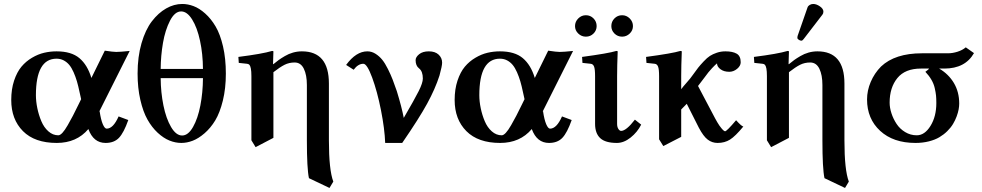

<svg xmlns="http://www.w3.org/2000/svg" viewBox="-20 -701 4902 958"><path d="M384.8 -206.1 377 -241.2Q370.6 -272 363.8 -295.2Q356.9 -318.4 347.2 -340.6Q337.4 -362.8 325.7 -377Q314 -391.1 297.9 -399.7Q281.7 -408.2 262.2 -408.2Q159.2 -408.2 159.2 -226.1Q159.2 -194.8 166.3 -160.9Q173.3 -127 186.3 -96.2Q199.2 -65.4 221.4 -45.7Q243.7 -25.9 271 -25.9Q279.8 -25.9 291.5 -38.3Q303.2 -50.8 317.9 -76.4Q332.5 -102.1 343.8 -123.5L372.1 -180.2ZM262.2 -444.8Q335.9 -444.8 376.2 -410.9Q416.5 -377 436 -312L502.9 -448.2Q544.9 -441.9 560.1 -441.9Q579.1 -441.9 627 -446.8L475.1 -144L477.1 -146Q483.4 -103.5 492.9 -81.3Q502.4 -59.1 512.2 -59.1Q544.9 -59.1 571.8 -120.1L620.1 -102.1Q597.7 -38.6 573.5 -13.2Q549.3 12.2 506.8 12.2Q446.3 12.2 420.9 -57.1Q362.3 12.2 263.2 12.2Q153.3 12.2 94.7 -46.6Q36.1 -105.5 36.1 -202.1Q36.1 -255.9 50.3 -298.6Q64.5 -341.3 86.9 -368.2Q109.4 -395 139.6 -412.8Q169.9 -430.7 200.2 -437.7Q230.5 -444.8 262.2 -444.8Z M992.7 -311H781.7Q782.2 -240.2 795.4 -175Q808.6 -109.9 833.5 -67.4Q858.4 -24.9 888.7 -24.9Q918.9 -24.9 943.1 -67.4Q967.3 -109.9 979.7 -174.6Q992.2 -239.3 992.7 -311ZM883.8 -644Q852.1 -644 828.1 -597.4Q804.2 -550.8 793.2 -487.1Q782.2 -423.3 781.7 -356.9H992.7Q992.2 -432.1 978 -497.8Q963.9 -563.5 938.7 -603.8Q913.6 -644 883.8 -644ZM666.5 -334Q666.5 -417.5 686 -485.1Q705.6 -552.7 737.8 -594.7Q770 -636.7 809.1 -658.9Q848.1 -681.2 889.6 -681.2Q917.5 -681.2 946 -670.4Q974.6 -659.7 1003.9 -633.5Q1033.2 -607.4 1055.9 -568.8Q1078.6 -530.3 1092.8 -469.5Q1106.9 -408.7 1106.9 -334Q1106.9 -259.8 1092 -199.2Q1077.1 -138.7 1054 -100.3Q1030.8 -62 1000.5 -35.9Q970.2 -9.8 941.4 1.2Q912.6 12.2 884.8 12.2Q855 12.2 825.4 0.2Q795.9 -11.7 766.8 -38.6Q737.8 -65.4 715.8 -104.5Q693.8 -143.6 680.2 -202.9Q666.5 -262.2 666.5 -334Z M1344.2 -380.9Q1359.4 -393.6 1370.6 -401.6Q1381.8 -409.7 1401.1 -421.1Q1420.4 -432.6 1442.1 -438.7Q1463.9 -444.8 1486.3 -444.8Q1621.1 -444.8 1621.1 -284.2V0Q1621.1 147 1643.1 205.1L1624 236.8L1521.5 188Q1511.2 140.1 1511.2 0V-276.9Q1511.2 -326.7 1496.1 -357.9Q1481 -389.2 1450.2 -389.2Q1422.4 -389.2 1399.7 -377.7Q1377 -366.2 1344.2 -340.8V-13.2L1255.4 33.2L1234.4 -1V-320.8Q1234.4 -345.2 1231.7 -358.9Q1229 -372.6 1224.6 -377.4Q1220.2 -382.3 1212.4 -382.8L1171.4 -387.2L1169.4 -417Q1288.6 -432.1 1337.4 -446.8Q1344.2 -446.8 1344.2 -443.8L1342.3 -380.9Z M2119.6 -444.8Q2150.9 -444.8 2168.5 -428.5Q2186 -412.1 2186 -388.2Q2186 -372.1 2172.9 -324.2Q2151.4 -257.3 2111.1 -183.6Q2070.8 -109.9 1986.8 12.2H1901.9Q1899.4 -57.6 1880.9 -151.4Q1862.3 -245.1 1836.9 -314Q1811.5 -382.8 1793 -382.8Q1766.6 -382.8 1744.6 -353L1707 -377Q1756.8 -444.8 1813 -444.8Q1834.5 -444.8 1853.8 -432.6Q1873 -420.4 1887.2 -402.8Q1901.4 -385.3 1915.8 -356.2Q1930.2 -327.1 1939.2 -303.7Q1948.2 -280.3 1960 -246.1Q1984.4 -166.5 1994.6 -112.8Q2048.3 -205.1 2069.1 -246.3Q2089.8 -287.6 2089.8 -309.1Q2089.8 -345.2 2070.8 -359.9Q2053.7 -373 2053.7 -400.9Q2053.7 -416 2071.3 -430.4Q2088.9 -444.8 2119.6 -444.8Z M2597.2 -206.1 2589.4 -241.2Q2583 -272 2576.2 -295.2Q2569.3 -318.4 2559.6 -340.6Q2549.8 -362.8 2538.1 -377Q2526.4 -391.1 2510.3 -399.7Q2494.1 -408.2 2474.6 -408.2Q2371.6 -408.2 2371.6 -226.1Q2371.6 -194.8 2378.7 -160.9Q2385.7 -127 2398.7 -96.2Q2411.6 -65.4 2433.8 -45.7Q2456.1 -25.9 2483.4 -25.9Q2492.2 -25.9 2503.9 -38.3Q2515.6 -50.8 2530.3 -76.4Q2544.9 -102.1 2556.2 -123.5L2584.5 -180.2ZM2474.6 -444.8Q2548.3 -444.8 2588.6 -410.9Q2628.9 -377 2648.4 -312L2715.3 -448.2Q2757.3 -441.9 2772.5 -441.9Q2791.5 -441.9 2839.4 -446.8L2687.5 -144L2689.5 -146Q2695.8 -103.5 2705.3 -81.3Q2714.8 -59.1 2724.6 -59.1Q2757.3 -59.1 2784.2 -120.1L2832.5 -102.1Q2810.1 -38.6 2785.9 -13.2Q2761.7 12.2 2719.2 12.2Q2658.7 12.2 2633.3 -57.1Q2574.7 12.2 2475.6 12.2Q2365.7 12.2 2307.1 -46.6Q2248.5 -105.5 2248.5 -202.1Q2248.5 -255.9 2262.7 -298.6Q2276.9 -341.3 2299.3 -368.2Q2321.8 -395 2352.1 -412.8Q2382.3 -430.7 2412.6 -437.7Q2442.9 -444.8 2474.6 -444.8Z M3030.3 -570.8Q3030.3 -593.3 3045.9 -609.1Q3061.5 -625 3084 -625Q3106 -625 3122.1 -608.9Q3138.2 -592.8 3138.2 -570.8Q3138.2 -549.3 3122.1 -533.7Q3106 -518.1 3084 -518.1Q3061.5 -518.1 3045.9 -533.7Q3030.3 -549.3 3030.3 -570.8ZM2849.1 -570.8Q2849.1 -592.8 2865.2 -608.9Q2881.3 -625 2903.3 -625Q2925.8 -625 2941.4 -609.1Q2957 -593.3 2957 -570.8Q2957 -549.3 2941.4 -533.7Q2925.8 -518.1 2903.3 -518.1Q2881.3 -518.1 2865.2 -533.7Q2849.1 -549.3 2849.1 -570.8ZM2949.2 -320.8Q2949.2 -356 2944.1 -368.9Q2939 -381.8 2927.2 -382.8L2886.2 -387.2L2884.3 -417Q3015.6 -434.6 3055.2 -446.8Q3062 -446.8 3062 -443.8Q3059.1 -371.1 3059.1 -321.3V-83Q3059.1 -67.4 3065.4 -57.6Q3071.8 -47.9 3079.1 -47.9Q3104.5 -47.9 3147.9 -104L3179.2 -79.1Q3160.2 -41.5 3126.5 -14.6Q3092.8 12.2 3058.1 12.2Q3000.5 12.2 2974.9 -11.7Q2949.2 -35.6 2949.2 -83Z M3378.9 -321.3V-255.9Q3387.2 -267.6 3407 -289.8Q3426.8 -312 3435.5 -325.2Q3453.6 -350.6 3463.6 -363.3Q3473.6 -376 3491 -394.5Q3508.3 -413.1 3522.5 -422.1Q3536.6 -431.2 3556.9 -438Q3577.1 -444.8 3599.6 -444.8Q3635.3 -444.8 3655.5 -433.3Q3675.8 -421.9 3675.8 -390.1Q3675.8 -372.6 3658 -357.7Q3640.1 -342.8 3618.7 -342.8Q3591.8 -342.8 3574.7 -355.7Q3557.6 -368.7 3557.6 -384.8Q3549.8 -378.9 3532.5 -360.6Q3515.1 -342.3 3495.6 -314.9L3462.9 -272L3547.9 -110.8Q3559.1 -89.8 3569.3 -74.7Q3580.6 -59.1 3587.4 -52.5Q3594.2 -45.9 3597.7 -45.9Q3606 -45.9 3652.8 -101.1Q3681.2 -69.8 3689 -69.8Q3648.9 -21 3622.3 -4.4Q3595.7 12.2 3560.5 12.2Q3533.2 12.2 3511.5 -4.2Q3489.7 -20.5 3466.8 -64L3406.7 -183.1L3378.9 -154.8V-18.1L3289.6 27.8L3268.6 -5.9V-320.8Q3268.6 -356 3263.4 -368.9Q3258.3 -381.8 3246.6 -382.8L3205.6 -387.2L3203.6 -417Q3335 -434.6 3374.5 -446.8Q3381.8 -446.8 3381.8 -443.8Q3378.9 -371.1 3378.9 -321.3Z M4037.6 -681.2Q4053.7 -681.2 4071 -669.2Q4088.4 -657.2 4088.4 -643.1Q4088.4 -633.8 4083.5 -627.9L3989.7 -505.9Q3983.9 -498 3978.5 -498Q3972.2 -498 3965.3 -502.7Q3958.5 -507.3 3958.5 -512.2Q3958.5 -518.1 3959.5 -521L4009.3 -664.1Q4012.2 -671.9 4020.3 -676.5Q4028.3 -681.2 4037.6 -681.2ZM3916.5 -380.9Q3931.6 -393.6 3942.9 -401.6Q3954.1 -409.7 3973.4 -421.1Q3992.7 -432.6 4014.4 -438.7Q4036.1 -444.8 4058.6 -444.8Q4193.4 -444.8 4193.4 -284.2V0Q4193.4 147 4215.3 205.1L4196.3 236.8L4093.8 188Q4083.5 140.1 4083.5 0V-276.9Q4083.5 -326.7 4068.4 -357.9Q4053.2 -389.2 4022.5 -389.2Q3994.6 -389.2 3971.9 -377.7Q3949.2 -366.2 3916.5 -340.8V-13.2L3827.6 33.2L3806.6 -1V-320.8Q3806.6 -345.2 3804 -358.9Q3801.3 -372.6 3796.9 -377.4Q3792.5 -382.3 3784.7 -382.8L3743.7 -387.2L3741.7 -417Q3860.8 -432.1 3909.7 -446.8Q3916.5 -446.8 3916.5 -443.8L3914.6 -380.9Z M4554.2 -25.9Q4593.8 -25.9 4622.8 -72.8Q4651.9 -119.6 4651.9 -187Q4651.9 -209 4650.4 -224.4Q4648.9 -239.7 4644 -261.2Q4639.2 -282.7 4627.4 -303Q4615.7 -323.2 4597.2 -342.8Q4604 -347.7 4609.9 -352.5Q4615.7 -357.4 4615.2 -358.9H4575.2Q4496.1 -358.9 4457.5 -311.5Q4418.9 -264.2 4418.9 -189Q4418.9 -163.6 4428 -135.7Q4437 -107.9 4453.4 -83Q4469.7 -58.1 4496.3 -42Q4522.9 -25.9 4554.2 -25.9ZM4376 -369.1Q4445.8 -435.1 4580.1 -435.1H4710Q4732.9 -435.1 4757.6 -442.9Q4782.2 -450.7 4798.8 -464.8L4839.8 -436Q4795.9 -358.9 4691.9 -358.9H4666Q4712.9 -331.5 4739.5 -286.9Q4766.1 -242.2 4766.1 -184.1Q4766.1 -170.9 4763.2 -155Q4760.3 -139.2 4753.2 -119.9Q4746.1 -100.6 4735.1 -82.3Q4724.1 -64 4706.5 -46.6Q4689 -29.3 4667.2 -16.4Q4645.5 -3.4 4614.5 4.4Q4583.5 12.2 4547.9 12.2Q4437 12.2 4371.6 -48.1Q4306.2 -108.4 4306.2 -205.1Q4306.2 -249 4324.5 -292.2Q4342.8 -335.4 4376 -369.1Z"/></svg>

Font: Linux Libertine G
Style: Semibold
Weight: 600
Designer: Philipp H. Poll
Foundry: Philipp H. Poll
Version: Version 5.1.1